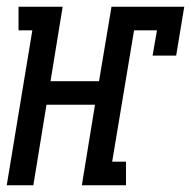

<svg xmlns="http://www.w3.org/2000/svg" viewBox="-28 -550 567 570"><path d="M-8 0 68 -460H27V-530H158L122 -309H266L303 -530H519L495 -385H425L438 -460H370L305 -70H346V0H215L254 -239H110L71 0Z"/></svg>

Font: Iosevka Slab
Style: Italic
Weight: 400
Italic angle: -9°
Monospace: yes
Designer: Belleve Invis
Foundry: Belleve Invis
Version: Version 11.1.0; ttfautohint (v1.8.3)